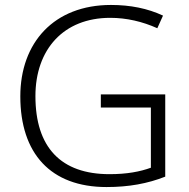

<svg xmlns="http://www.w3.org/2000/svg" viewBox="-20 -745 764 775"><path d="M387 -364V-311H589V-68C545 -52 492 -42 422 -42C226 -42 123 -150 123 -357C123 -545 236 -673 425 -673C491 -673 555 -658 615 -631L638 -682C576 -711 506 -725 428 -725C198 -725 62 -573 62 -356C62 -126 184 10 410 10C500 10 576 -4 647 -32V-364Z"/></svg>

Font: Noto Sans Sinhala UI Light
Style: Regular
Weight: 300
Designer: Jelle Bosma - Monotype Design Team
Foundry: Monotype Imaging Inc.
Version: Version 2.006